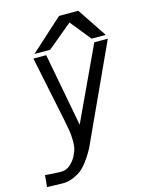

<svg xmlns="http://www.w3.org/2000/svg" viewBox="-137 -838 875 1124"><g transform="rotate(-15 300.0 -276.0)"><path d="M32.5 128Q91 132 109 132Q140.5 132 164.5 111Q188.5 90 202.5 62Q216.5 34 220 13Q222.5 -5.5 222.5 -24Q222.5 -54.5 217.5 -89.5Q211.5 -128.5 171.5 -318Q129 -521.5 123.5 -550H201L285 -106L492.5 -550H574.5L302.5 41.5Q249 140 198.8 170Q148.5 200 104.5 200L42.5 198.5L6 197L12.5 126.5ZM333 -752.5H449.5L568.5 -574.5H483L382 -699.5L231.5 -574.5H136.5Z"/></g></svg>

Font: JuliaMono Light
Style: Italic
Weight: 300
Italic angle: -9°
Monospace: yes
Designer: cormullion
Foundry: corm
Version: Version 0.054; ttfautohint (v1.8.4)